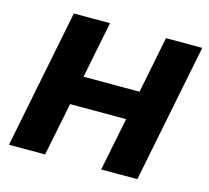

<svg xmlns="http://www.w3.org/2000/svg" viewBox="-101 -818 1018 936"><g transform="rotate(15 408.0 -350.0)"><path d="M668 0H485.5L539.5 -268.5H256.5L202.5 0H20L160 -700H342.5L285.5 -414.5H568L625 -700H808Z"/></g></svg>

Font: Argentum Sans
Style: Bold Italic
Weight: 700
Italic angle: -11°
Designer: Julieta Ulanovsky (font), Cristiano Sobral (main changes and remaster)
Foundry: Julieta Ulanovsky (font), Cristiano Sobral (main changes and remaster)
Version: Version 2.007;June 15, 2022;FontCreator 14.0.0.2814 64-bit; 